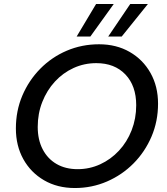

<svg xmlns="http://www.w3.org/2000/svg" viewBox="-20 -935 839 967"><path d="M357 12Q269 12 202 -27Q135 -66 97.5 -133.5Q60 -201 60 -288Q60 -377 92.5 -453.5Q125 -530 182.5 -588.5Q240 -647 316 -679.5Q392 -712 479 -712Q566 -712 633 -673.5Q700 -635 738 -567.5Q776 -500 776 -413Q776 -324 743 -247Q710 -170 652.5 -112Q595 -54 519 -21Q443 12 357 12ZM371 -83Q431 -83 484.5 -107.5Q538 -132 579 -176Q620 -220 643 -279Q666 -338 666 -405Q666 -503 611.5 -560Q557 -617 465 -617Q404 -617 350.5 -592.5Q297 -568 256.5 -524Q216 -480 193 -421.5Q170 -363 170 -296Q170 -231 195 -183Q220 -135 265 -109Q310 -83 371 -83ZM525 -751 636 -915H725L593 -751ZM366 -751 464 -915H553L435 -751Z"/></svg>

Font: Ultramarine Medium
Style: Italic
Weight: 500
Italic angle: -10°
Designer: Colophon Foundry, Jonny Pinhorn
Foundry: Colophon Foundry
Version: Version 1.200; ttfautohint (v1.8.3)